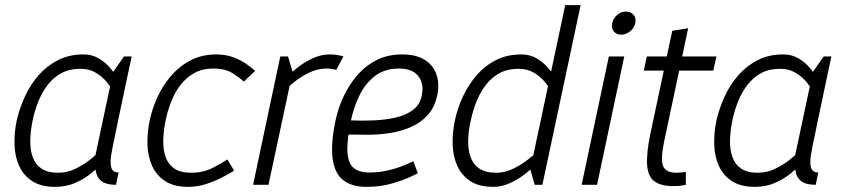

<svg xmlns="http://www.w3.org/2000/svg" viewBox="-20 -720 3322 748"><path d="M432 0Q393 0 374.5 -15Q356 -30 352.5 -57Q349 -84 354.5 -119.5Q360 -155 369 -196L381 -250H440L429 -196Q419 -151 413.5 -117.5Q408 -84 414 -66Q420 -48 442 -48L437 -25ZM421 -440 478 -430 402 -70 340 -60ZM421 -440 463 -500H493L478 -430ZM387 -150 417 -140Q417 -140 407.5 -125Q398 -110 379.5 -88Q361 -66 334 -44Q307 -22 272 -7Q237 8 195 8L207 -47Q242 -47 274 -62.5Q306 -78 331.5 -98.5Q357 -119 372 -134.5Q387 -150 387 -150ZM429 -350Q429 -350 420.5 -365.5Q412 -381 395.5 -401Q379 -421 353.5 -436.5Q328 -452 293 -452L305 -508Q338 -508 364 -493Q390 -478 408.5 -456Q427 -434 439 -412Q451 -390 457 -375Q463 -360 463 -360ZM293 -452Q251 -452 220 -435.5Q189 -419 166.5 -390Q144 -361 129.5 -325Q115 -289 107 -250Q99 -211 98 -174.5Q97 -138 107 -109Q117 -80 141 -63.5Q165 -47 207 -47L195 8Q140 8 106 -14Q72 -36 55 -73Q38 -110 36.5 -156Q35 -202 45 -250Q56 -298 77 -344Q98 -390 130.5 -427Q163 -464 206.5 -486Q250 -508 305 -508Z M713 8Q658 8 624 -14Q590 -36 573 -73Q556 -110 554.5 -156Q553 -202 563 -250Q573 -298 594.5 -344Q616 -390 648.5 -427Q681 -464 724.5 -486Q768 -508 823 -508L811 -453Q769 -453 738 -436Q707 -419 684.5 -390.5Q662 -362 647.5 -325.5Q633 -289 625 -250Q617 -211 616 -174.5Q615 -138 625 -109Q635 -80 659 -63.5Q683 -47 725 -47ZM712 8 724 -47Q771 -47 807.5 -65.5Q844 -84 866 -99L892 -55Q874 -44 845.5 -29Q817 -14 783 -3Q749 8 712 8ZM930 -402Q914 -417 885.5 -435Q857 -453 810 -453L822 -508Q859 -508 888.5 -497Q918 -486 939.5 -471Q961 -456 974 -444Z M1251 -453 1263 -508ZM1057 -430 1120 -440 1026 0H966ZM1290 -448Q1282 -450 1272 -451.5Q1262 -453 1251 -453L1263 -508Q1279 -508 1292.5 -506Q1306 -504 1318 -500ZM1120 -440 1057 -430 1072 -500H1102ZM1072 -350 1043 -360Q1043 -360 1055 -375Q1067 -390 1088.5 -412Q1110 -434 1138 -456Q1166 -478 1198.5 -493Q1231 -508 1264 -508L1252 -453Q1218 -453 1185.5 -437.5Q1153 -422 1127.5 -401.5Q1102 -381 1087 -365.5Q1072 -350 1072 -350Z M1590 -92 1608 -45Q1608 -45 1581 -32Q1554 -19 1508.5 -5.5Q1463 8 1407 8L1419 -48Q1454 -48 1484.5 -54.5Q1515 -61 1539 -70Q1563 -79 1576.5 -85.5Q1590 -92 1590 -92ZM1287 -250H1347Q1331 -172 1333.5 -128Q1336 -84 1357.5 -66Q1379 -48 1419 -48L1407 8Q1351 8 1317.5 -18Q1284 -44 1276 -101Q1268 -158 1287 -250ZM1546 -508Q1601 -508 1634.5 -487Q1668 -466 1680.5 -429.5Q1693 -393 1683 -347Q1673 -301 1645.5 -271Q1618 -241 1579.5 -224.5Q1541 -208 1498 -201.5Q1455 -195 1413 -195L1336 -196L1347 -251Q1391 -249 1436.5 -251Q1482 -253 1521.5 -262Q1561 -271 1588.5 -291.5Q1616 -312 1623 -347Q1633 -393 1610 -423Q1587 -453 1534 -453Q1479 -453 1441 -424Q1403 -395 1380.5 -348.5Q1358 -302 1347 -250H1287Q1297 -298 1318.5 -344Q1340 -390 1372 -427Q1404 -464 1447.5 -486Q1491 -508 1546 -508Z M2046 -60 2182 -700H2242L2108 -70ZM2046 -60 2108 -70 2093 0H2063ZM2093 -150 2123 -140Q2123 -140 2111 -125Q2099 -110 2077.5 -88Q2056 -66 2028 -44Q2000 -22 1967.5 -7Q1935 8 1902 8L1913 -47Q1941 -47 1967 -57.5Q1993 -68 2016 -83.5Q2039 -99 2056 -114Q2073 -129 2083 -139.5Q2093 -150 2093 -150ZM2136 -350Q2136 -350 2127.5 -365.5Q2119 -381 2102.5 -401Q2086 -421 2060.5 -436.5Q2035 -452 2000 -452L2011 -508Q2044 -508 2070 -493Q2096 -478 2115 -456Q2134 -434 2146 -412Q2158 -390 2164 -375Q2170 -360 2170 -360ZM2000 -452Q1958 -452 1927 -435.5Q1896 -419 1873.5 -390Q1851 -361 1836.5 -325Q1822 -289 1814 -250Q1805 -211 1804 -174.5Q1803 -138 1813 -109Q1823 -80 1847 -63.5Q1871 -47 1913 -47L1902 8Q1847 8 1813 -14Q1779 -36 1762 -73Q1745 -110 1743.5 -156Q1742 -202 1752 -250Q1762 -298 1783.5 -344Q1805 -390 1837 -427Q1869 -464 1912.5 -486Q1956 -508 2011 -508Z M2246 0 2352 -500H2412L2306 0ZM2400 -585Q2381 -585 2371 -598Q2361 -611 2365 -630Q2369 -649 2384.5 -662Q2400 -675 2419 -675Q2438 -675 2448.5 -662Q2459 -649 2455 -630Q2451 -611 2435 -598Q2419 -585 2400 -585Z M2488 -445 2500 -500H2771L2759 -445ZM2652 -50V0Q2637 3 2627 4Q2617 5 2604 5Q2554 5 2529 -14Q2504 -33 2501 -78Q2498 -123 2514 -200L2599 -600L2661 -610L2567 -167Q2553 -99 2563.5 -73Q2574 -47 2615 -47Q2624 -47 2632.5 -48Q2641 -49 2652 -50Z M3158 0Q3119 0 3100.5 -15Q3082 -30 3078.5 -57Q3075 -84 3080.5 -119.5Q3086 -155 3095 -196L3107 -250H3166L3155 -196Q3145 -151 3139.5 -117.5Q3134 -84 3140 -66Q3146 -48 3168 -48L3163 -25ZM3147 -440 3204 -430 3128 -70 3066 -60ZM3147 -440 3189 -500H3219L3204 -430ZM3113 -150 3143 -140Q3143 -140 3133.5 -125Q3124 -110 3105.5 -88Q3087 -66 3060 -44Q3033 -22 2998 -7Q2963 8 2921 8L2933 -47Q2968 -47 3000 -62.5Q3032 -78 3057.5 -98.5Q3083 -119 3098 -134.5Q3113 -150 3113 -150ZM3155 -350Q3155 -350 3146.5 -365.5Q3138 -381 3121.5 -401Q3105 -421 3079.5 -436.5Q3054 -452 3019 -452L3031 -508Q3064 -508 3090 -493Q3116 -478 3134.5 -456Q3153 -434 3165 -412Q3177 -390 3183 -375Q3189 -360 3189 -360ZM3019 -452Q2977 -452 2946 -435.5Q2915 -419 2892.5 -390Q2870 -361 2855.5 -325Q2841 -289 2833 -250Q2825 -211 2824 -174.5Q2823 -138 2833 -109Q2843 -80 2867 -63.5Q2891 -47 2933 -47L2921 8Q2866 8 2832 -14Q2798 -36 2781 -73Q2764 -110 2762.5 -156Q2761 -202 2771 -250Q2782 -298 2803 -344Q2824 -390 2856.5 -427Q2889 -464 2932.5 -486Q2976 -508 3031 -508Z"/></svg>

Font: Epunda Sans Light
Style: Italic
Weight: 300
Italic angle: -12.0243°
Designer: Simon Atzbach
Foundry: typofactur
Version: Version 2.204